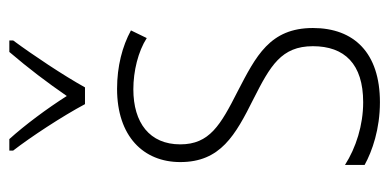

<svg xmlns="http://www.w3.org/2000/svg" viewBox="-226 -578 814 401"><g transform="rotate(-90 180.5 -377.0)"><path d="M164 -606H199C224 -651 266 -714 297 -756V-764H273C238 -723 210 -686 181 -644C155 -685 120 -732 91 -764H67V-756C95 -720 139 -653 164 -606ZM323 -130C323 -220 264 -249 191 -287C120 -323 80 -346 80 -407C80 -471 125 -505 195 -505C233 -505 274 -495 302 -477L318 -510C285 -528 243 -539 196 -539C97 -539 43 -484 43 -407C43 -323 99 -292 175 -254C244 -219 285 -196 285 -130C285 -64 248 -25 168 -25C120 -25 73 -40 37 -63V-22C66 -6 112 10 168 10C271 10 323 -44 323 -130Z"/></g></svg>

Font: Noto Sans Sinhala UI Condensed ExtraLight
Style: Regular
Weight: 200
Width: 3
Designer: Jelle Bosma - Monotype Design Team
Foundry: Monotype Imaging Inc.
Version: Version 2.006